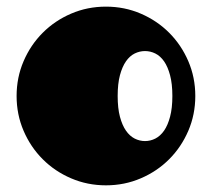

<svg xmlns="http://www.w3.org/2000/svg" viewBox="-20 -537 636 576"><path d="M29.8 -249Q29.8 -304.7 50.8 -353.5Q71.8 -402.3 108.2 -438.7Q144.5 -475.1 193.4 -496.1Q242.2 -517.1 297.9 -517.1Q353.5 -517.1 402.3 -496.1Q451.2 -475.1 487.5 -438.7Q523.9 -402.3 544.9 -353.5Q565.9 -304.7 565.9 -249Q565.9 -193.4 544.9 -144.5Q523.9 -95.7 487.5 -59.3Q451.2 -22.9 402.3 -2Q353.5 19 297.9 19Q242.2 19 193.4 -2Q144.5 -22.9 108.2 -59.3Q71.8 -95.7 50.8 -144.5Q29.8 -193.4 29.8 -249ZM415 -113.8Q431.2 -113.8 446 -121.3Q460.9 -128.9 472.2 -145Q483.4 -161.1 490.2 -186.8Q497.1 -212.4 497.1 -249Q497.1 -285.6 490.2 -311.3Q483.4 -336.9 472.2 -353Q460.9 -369.1 446 -376.5Q431.2 -383.8 415 -383.8Q398.9 -383.8 384 -376.5Q369.1 -369.1 357.9 -353Q346.7 -336.9 339.8 -311.3Q333 -285.6 333 -249Q333 -212.4 339.8 -186.8Q346.7 -161.1 357.9 -145Q369.1 -128.9 384 -121.3Q398.9 -113.8 415 -113.8Z"/></svg>

Font: Fascinate
Style: Regular
Weight: 900
Designer: Astigmatic (AOETI)
Foundry: Astigmatic (AOETI)
Version: Version 1.000